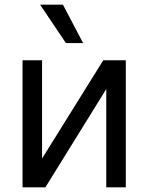

<svg xmlns="http://www.w3.org/2000/svg" viewBox="-20 -804 637 824"><path d="M519.9 0H436.1V-421.9L174.7 0H76.7V-545.5H160.5V-123.6L423.3 -545.5H519.9ZM336.6 -619.3H262.8L152 -784.1H250Z"/></svg>

Font: Linik Sans
Style: Regular
Weight: 400
Designer: Rasmus Andersson (font), Marc Monis (original base), Kil Hyung-jin (Pretendard portions), Cristiano Sobral (main changes
Foundry: rsms
Version: Version 3.018;May 31, 2022;FontCreator 14.0.0.2814 64-bit; t